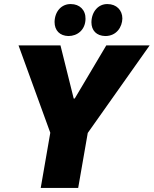

<svg xmlns="http://www.w3.org/2000/svg" viewBox="-20 -923 755 943"><path d="M180 0H364L411 -270L715 -700H502L347 -439H342L277 -700H71L227 -271ZM316 -746C360 -746 399 -776 400 -830C401 -874 371 -903 328 -903C283 -904 249 -868 248 -815C248 -773 274 -747 316 -746ZM497 -746C553 -746 580 -791 581 -832C581 -873 552 -903 508 -903C464 -904 430 -867 429 -814C429 -773 454 -747 497 -746Z"/></svg>

Font: Fixel Text 20240404 ExtraBold
Style: Italic
Weight: 800
Width: 4
Italic angle: -10°
Designer: AlfaBravo + MacPaw
Foundry: Kyrylo Tkachov, Marchela Mozhyna, Serhii Makarenko, Maria Weinstein, Zakhar Kryvoshyya
Version: Version 1.211;Glyphs 3.2 (3225)